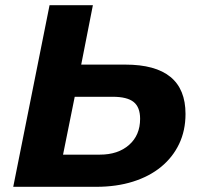

<svg xmlns="http://www.w3.org/2000/svg" viewBox="-20 -720 766 740"><path d="M463 -471Q695 -471 695 -281Q695 -217 670.5 -165.5Q646 -114 601 -77Q556 -40 492.5 -20Q429 0 351 0H31L171 -700H338L293 -471ZM365 -124Q435 -124 477.5 -161.5Q520 -199 520 -262Q520 -307 495 -327Q470 -347 414 -347H268L223 -124Z"/></svg>

Font: Argentum Sans SemiBold
Style: Italic
Weight: 600
Italic angle: -11°
Designer: Julieta Ulanovsky (font), Cristiano Sobral (main changes and remaster)
Foundry: Julieta Ulanovsky (font), Cristiano Sobral (main changes and remaster)
Version: Version 2.007;June 15, 2022;FontCreator 14.0.0.2814 64-bit; 